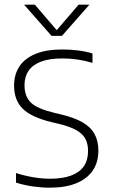

<svg xmlns="http://www.w3.org/2000/svg" viewBox="-20 -820 496 846"><path d="M198.5 7Q164 7 125 1.5Q86 -4 50.5 -15.5V-57.5Q77 -49 102.8 -43.5Q128.5 -38 153 -35.2Q177.5 -32.5 200 -32.5Q257 -32.5 294.2 -46.8Q331.5 -61 349.8 -88Q368 -115 368 -154.5Q368 -187 355.5 -209.5Q343 -232 314 -247.8Q285 -263.5 234.5 -275.5L208.5 -281.5Q120.5 -302.5 81.2 -340Q42 -377.5 42 -443Q42 -491 65.2 -526.8Q88.5 -562.5 135.8 -582.2Q183 -602 254.5 -602Q288.5 -602 323.5 -597.8Q358.5 -593.5 387.5 -584.5V-543Q354.5 -553 321.2 -557.8Q288 -562.5 254.5 -562.5Q197.5 -562.5 160.8 -548.5Q124 -534.5 106 -508.2Q88 -482 88 -445Q88 -394.5 116.5 -367.5Q145 -340.5 220.5 -322.5L246 -316.5Q306 -302.5 342.8 -281.5Q379.5 -260.5 396.5 -229.8Q413.5 -199 413.5 -156.5Q413.5 -105.5 389 -69Q364.5 -32.5 316.8 -12.8Q269 7 198.5 7ZM207 -662 86 -799.5H133.5L237 -679H223L326.5 -799.5H374L253 -662Z"/></svg>

Font: Encode Sans SC Condensed Thin ExtraLight
Style: Regular
Weight: 250
Version: Version 3.002